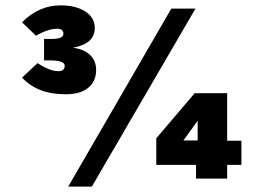

<svg xmlns="http://www.w3.org/2000/svg" viewBox="-20 -665 982 715"><path d="M708 -633 322 30H234L618 -633ZM144 -520H173Q216 -520 216 -539Q216 -558 193 -558Q159 -558 114 -532L62 -582Q125 -645 205 -645Q263 -645 298 -622Q333 -599 333 -561Q333 -502 251 -487Q291 -483 314.5 -461Q338 -439 338 -405Q338 -362 308.5 -338Q279 -314 226 -314H222Q120 -314 62 -376Q102 -413 120 -430Q165 -400 197 -400Q221 -400 221 -420Q221 -440 166 -440H144ZM705 -318H826V-141H879V-51H826V0H710V-51H562V-150ZM663 -142H716V-215Z"/></svg>

Font: Tajawal Black
Style: Regular
Weight: 900
Designer: Boutros Fonts
Foundry: Created by Boutros International 2017
Version: Version 1.700